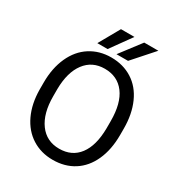

<svg xmlns="http://www.w3.org/2000/svg" viewBox="-209 -1040 1106 1188"><g transform="rotate(30 344.0 -446.0)"><path d="M629.4 -332.5Q629.4 -228 594.2 -150.1Q559.1 -72.3 494.6 -31.2Q430.2 9.8 344.2 9.8Q260.3 9.8 195.3 -31.5Q130.4 -72.8 94.5 -149.2Q58.6 -225.6 57.6 -326.2V-377.4Q57.6 -480 93.3 -558.6Q128.9 -637.2 194.1 -679Q259.3 -720.7 343.3 -720.7Q428.7 -720.7 493.9 -679.4Q559.1 -638.2 594.2 -559.8Q629.4 -481.4 629.4 -377.4ZM536.1 -378.4Q536.1 -504.9 485.4 -572.5Q434.6 -640.1 343.3 -640.1Q254.4 -640.1 203.4 -572.5Q152.3 -504.9 150.9 -384.8V-332.5Q150.9 -210 202.4 -139.9Q253.9 -69.8 344.2 -69.8Q435.1 -69.8 484.9 -136Q534.7 -202.1 536.1 -325.7ZM472.7 -901.9H573.7L442.4 -753.9H359.9ZM306.6 -901.9H402.8L296.4 -753.9H223.1Z"/></g></svg>

Font: RobotoInd
Style: Regular
Weight: 400
Designer: Google
Version: Version 2.001101; 2014